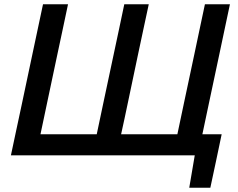

<svg xmlns="http://www.w3.org/2000/svg" viewBox="-20 -733 1122 906"><path d="M873 153 899 0H31.5Q44 -58.5 55.5 -113Q67 -167.5 81.5 -234.5L132 -473Q146.5 -542 158.5 -597.8Q170.5 -653.5 183 -713H301Q288.5 -653 276.5 -597.2Q264.5 -541.5 250 -473L203.5 -253.5Q194.5 -210 186.5 -172.8Q178.5 -135.5 171 -99.5H436.5Q444 -135.5 452 -173Q460 -210.5 469 -253.5L516 -474.5Q530.5 -542 542.2 -597.5Q554 -653 566.5 -713H682Q669 -653 657.2 -597.5Q645.5 -542 631 -474.5L584.5 -253.5Q575.5 -210.5 567.5 -173Q559.5 -135.5 551.5 -99.5H817Q824.5 -135.5 832.5 -173Q840.5 -210.5 849.5 -253.5L896.5 -474.5Q910.5 -542 922.5 -597.5Q934.5 -653 947 -713H1065Q1052.5 -653 1040.5 -597.5Q1028.5 -542 1014.5 -474.5L967.5 -253.5Q958.5 -210.5 950.5 -173Q942.5 -135.5 935 -99.5H1026Q1019.5 -68 1012.5 -35.2Q1005.5 -2.5 999 29Q992.5 59.5 985.8 90.8Q979 122 972.5 153Z"/></svg>

Font: Commissioner Medium
Style: Italic
Weight: 500
Italic angle: -12°
Designer: Kostas Bartsokas
Foundry: Kostas Bartsokas
Version: Version 1.000; ttfautohint (v1.8.3)